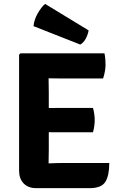

<svg xmlns="http://www.w3.org/2000/svg" viewBox="-20 -954 612 976"><path d="M535.5 -125.5Q535.5 -61.5 515.5 -29.5Q495.5 2.5 435 2.5H164.5Q123.5 2.5 100.2 -21.5Q77 -45.5 77 -87V-676L84 -683H511Q514.5 -666 515.5 -651Q516.5 -636 516.5 -623Q516.5 -610 513.2 -591.2Q510 -572.5 504 -555H295Q271 -555 227 -556Q227 -535.5 227.5 -519.8Q228 -504 228 -484V-405Q247.5 -405 266 -405.2Q284.5 -405.5 295 -405.5H452.5Q457 -391.5 459.2 -373.8Q461.5 -356 461.5 -343.5Q461.5 -330.5 459.2 -313.2Q457 -296 452.5 -281.5H295Q284.5 -281.5 266 -281.5Q247.5 -281.5 228 -282V-193Q228 -174.5 227.5 -159Q227 -143.5 227 -124V-123.5Q244 -124 261.8 -124.8Q279.5 -125.5 300 -125.5ZM209.5 -934 430.5 -799.5Q427 -779 416.5 -758.5Q406 -738 388 -727.5L150.5 -821Q153 -853.5 172.2 -886.8Q191.5 -920 209.5 -934Z"/></svg>

Font: Signika Negative SC
Style: Bold
Weight: 700
Designer: Anna Giedryś
Foundry: Anna Giedryś
Version: Version 2.000; ttfautohint (v1.8.3) -l 8 -r 50 -G 200 -x 9 -